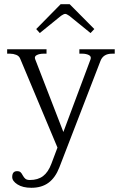

<svg xmlns="http://www.w3.org/2000/svg" viewBox="-20 -704 579 912"><path d="M169 -547 152 -566 268 -684H311L428 -566L410 -547L309 -629Q296 -638 290 -638Q283 -638 270 -629ZM525 -470V-449H512Q470 -449 457 -414L262 91Q243 140 210.5 164Q178 188 129 188Q88 188 63 172Q38 156 38 137Q38 109 61 109Q72 109 77.5 114Q83 119 88 129Q94 140 101 145.5Q108 151 122 151Q160 151 184.5 132.5Q209 114 224 74L253 -3L76 -425Q71 -438 57 -443.5Q43 -449 28 -449H14V-470H201V-449H187Q168 -449 155 -442.5Q142 -436 147 -423L281 -77L410 -422Q415 -436 402 -442.5Q389 -449 371 -449H357V-470Z"/></svg>

Font: Taviraj Light
Style: Regular
Weight: 300
Designer: Katatrad Team
Foundry: CadsonDemak
Version: Version 1.001